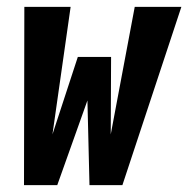

<svg xmlns="http://www.w3.org/2000/svg" viewBox="-20 -540 549 560"><path d="M50 0 51 -520H186L133 -148L207 -374H304L303 -148L373 -520H509L337 0H241L235 -247L147 0Z"/></svg>

Font: Iosevka SS04 Heavy
Style: Italic
Weight: 900
Italic angle: -9°
Monospace: yes
Designer: Belleve Invis
Foundry: Belleve Invis
Version: Version 19.0.0; ttfautohint (v1.8.4)